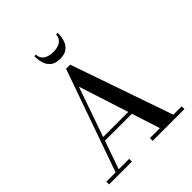

<svg xmlns="http://www.w3.org/2000/svg" viewBox="-258 -1143 1308 1308"><g transform="rotate(-45 396.0 -489.0)"><path d="M217 -230.5V-257H541V-230.5ZM422.5 -764.5 678.5 -26.5H759V0H453V-26.5H549L358.5 -616.5L152.5 -26.5H253V0H33V-26.5H122.5L383 -764.5ZM402.5 -840Q358.5 -840 334 -859.5Q309.5 -879 300 -910.5Q290.5 -942 290.5 -977.5H306.5Q306.5 -953.5 319.2 -937.5Q332 -921.5 354 -913.8Q376 -906 402.5 -906Q429.5 -906 451.5 -913.8Q473.5 -921.5 486.5 -937.5Q499.5 -953.5 499.5 -977.5H516Q516 -942 506.2 -910.5Q496.5 -879 471.8 -859.5Q447 -840 402.5 -840Z"/></g></svg>

Font: Bodoni Moda 9pt Medium
Style: Regular
Weight: 500
Designer: Owen Earl
Foundry: indestructible type
Version: Version 2.005